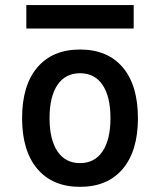

<svg xmlns="http://www.w3.org/2000/svg" viewBox="-20 -721 626 751"><path d="M293 9.8Q185.5 9.8 126 -60.5Q66.4 -130.9 66.4 -258.8Q66.4 -387.2 126 -457.3Q185.5 -527.3 293 -527.3Q400.9 -527.3 460.2 -457.3Q519.5 -387.2 519.5 -258.8Q519.5 -130.9 460.2 -60.5Q400.9 9.8 293 9.8ZM293 -83Q350.1 -83 381.1 -128.9Q412.1 -174.8 412.1 -258.8Q412.1 -343.3 381.1 -388.9Q350.1 -434.6 293 -434.6Q235.8 -434.6 204.8 -388.9Q173.8 -343.3 173.8 -258.8Q173.8 -174.8 204.8 -128.9Q235.8 -83 293 -83ZM83 -609.4V-701.2H502.9V-609.4Z"/></svg>

Font: Cascadia Mono PL
Style: Regular
Weight: 400
Monospace: yes
Designer: Aaron Bell
Foundry: Saja Typeworks
Version: Version 2102.003